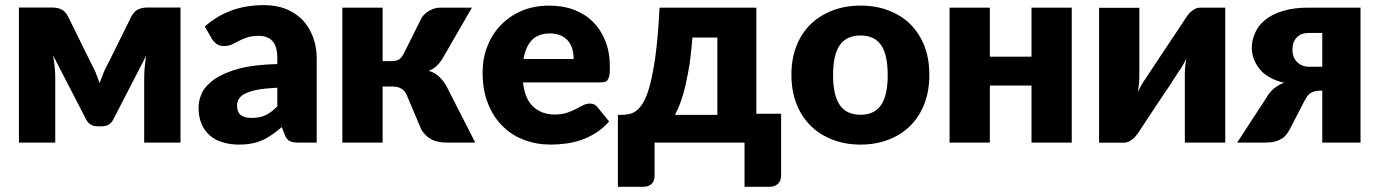

<svg xmlns="http://www.w3.org/2000/svg" viewBox="-20 -548 5302 738"><path d="M543.9 -519H673.8V0H534.2V-245.6Q534.2 -267.1 536.1 -288.6Q538.1 -311 542 -334L415 -87.9Q401.4 -62.5 371.6 -62.5H355Q325.2 -62.5 311.5 -87.9L184.1 -335Q189 -306.2 190.4 -289.1Q192.4 -267.6 192.4 -245.6V0H52.7V-519H182.6Q198.7 -519 214.4 -512.7Q230 -506.3 241.2 -485.4L328.6 -308.1Q342.3 -282.7 347.2 -270.5Q357.9 -243.2 362.8 -229Q364.3 -232.9 378.9 -270.5Q383.8 -282.7 397.5 -308.1L485.4 -485.4Q496.6 -505.9 512.7 -512.7Q528.3 -519 543.9 -519Z M1045.9 -139.2V-210.9Q998 -208.5 969.7 -203.1Q940.9 -197.3 921.9 -188Q905.3 -179.7 897.9 -167.5Q891.1 -156.2 891.1 -142.6Q891.1 -116.2 905.8 -105.5Q919.4 -94.7 948.2 -94.7Q978 -94.7 1000.5 -105Q1021 -114.3 1045.9 -139.2ZM794.9 -397.9 767.1 -446.3Q816.4 -488.8 871.6 -508.3Q927.2 -528.3 994.1 -528.3Q1041 -528.3 1079.1 -513.7Q1118.2 -497.1 1143.1 -471.2Q1168.9 -443.8 1183.1 -405.8Q1197.3 -367.7 1197.3 -324.2V0H1126Q1104 0 1093.3 -5.9Q1081.5 -12.2 1074.2 -30.8L1063 -59.6Q1041.5 -41 1025.4 -30.3Q1003.9 -15.6 988.8 -9.3Q967.8 0 947.8 3.4Q925.8 7.8 898.9 7.8Q862.8 7.8 834.5 -1.5Q806.2 -9.8 785.6 -28.3Q764.6 -46.9 753.9 -73.7Q743.2 -99.6 743.2 -134.8Q743.2 -163.1 756.8 -191.9Q770.5 -219.7 805.7 -244.6Q840.3 -268.1 898.4 -284.2Q954.1 -299.3 1045.9 -301.8V-324.2Q1045.9 -370.1 1027.3 -390.1Q1008.8 -410.2 974.1 -410.2Q948.2 -410.2 929.2 -403.8Q910.6 -397.5 897.9 -390.6Q879.4 -380.9 871.1 -377Q858.9 -371.1 839.8 -371.1Q823.7 -371.1 813 -378.9Q801.3 -387.7 794.9 -397.9Z M1532.2 -342.3 1600.6 -479.5Q1610.8 -496.1 1631.8 -507.8Q1651.9 -518.6 1671.9 -518.6H1793.9L1685.1 -330.1Q1672.9 -308.6 1659.7 -295.9Q1646 -282.2 1627.9 -275.9Q1653.3 -268.1 1669.4 -252Q1686.5 -234.9 1698.2 -212.9L1806.6 0H1699.7Q1677.7 0 1664.1 -3.4Q1649.4 -5.9 1636.7 -13.2Q1623 -21 1615.7 -28.8Q1605.5 -39.6 1599.1 -50.8L1543.9 -181.6Q1536.6 -199.2 1522.5 -207.5Q1508.8 -215.3 1489.7 -215.3H1450.7V0H1295.9V-518.6H1450.7V-313H1482.4Q1503.4 -313 1514.2 -319.8Q1524.4 -327.1 1532.2 -342.3Z M1992.2 -321.3H2185.1Q2185.1 -339.8 2180.7 -357.4Q2175.8 -375 2165 -389.2Q2152.8 -403.8 2136.7 -411.1Q2118.7 -419.4 2094.2 -419.4Q2049.8 -419.4 2024.9 -394.5Q2000.5 -369.1 1992.2 -321.3ZM2289.1 -231.4H1990.2Q1997.6 -167 2029.8 -137.7Q2062.5 -107.9 2111.8 -107.9Q2139.6 -107.9 2158.7 -114.3Q2174.8 -119.6 2193.4 -128.9Q2198.7 -131.8 2208.7 -137Q2218.8 -142.1 2221.7 -143.6Q2233.9 -149.9 2248 -149.9Q2266.1 -149.9 2275.9 -136.7L2321.3 -81.1Q2298.8 -55.2 2269.5 -36.6Q2240.7 -18.6 2212.4 -9.3Q2182.6 0.5 2154.3 3.9Q2123 7.8 2098.1 7.8Q2042 7.8 1996.1 -9.8Q1947.8 -27.3 1912.6 -62.5Q1876 -98.1 1856 -149.4Q1835 -200.7 1835 -270.5Q1835 -323.7 1853 -369.1Q1870.6 -415.5 1904.3 -450.7Q1937 -485.4 1984.4 -505.9Q2031.7 -526.4 2090.8 -526.4Q2144.5 -526.4 2185.5 -510.7Q2229 -494.1 2259.3 -463.9Q2289.6 -433.6 2307.1 -389.6Q2324.2 -347.2 2324.2 -289.1Q2324.2 -271.5 2322.8 -260.7Q2321.3 -251.5 2316.9 -243.2Q2313 -235.8 2306.6 -233.9Q2299.3 -231.4 2289.1 -231.4Z M2574.7 -106.4H2737.3V-403.8H2641.6Q2636.7 -345.7 2630.9 -303.7Q2626 -271.5 2615.2 -221.7Q2609.4 -194.3 2596.7 -156.7Q2588.4 -134.3 2574.7 -106.4ZM2887.2 -110.8H2982.4V126Q2982.4 146.5 2970.7 158.2Q2958 169.9 2939 169.9H2841.8V0H2496.1V127.9Q2496.1 135.3 2493.7 143.6Q2491.2 151.9 2486.3 157.2Q2481.9 162.1 2472.7 166.5Q2465.3 169.9 2453.6 169.9H2355V-106.4H2367.7Q2383.3 -106.4 2401.4 -110.4Q2417 -113.8 2432.1 -127.4Q2447.3 -142.1 2459.5 -167.5Q2471.7 -192.9 2482.9 -240.2Q2494.6 -292 2502 -354Q2510.3 -422.4 2515.1 -518.6H2887.2Z M3288.1 -526.4Q3347.7 -526.4 3395.5 -507.8Q3444.8 -488.8 3479 -455.1Q3513.2 -420.9 3533.2 -371.6Q3552.2 -321.8 3552.2 -260.7Q3552.2 -198.7 3533.2 -148.9Q3513.7 -99.1 3479 -64.5Q3444.8 -30.3 3395.5 -11.2Q3346.2 7.8 3288.1 7.8Q3229 7.8 3180.2 -11.2Q3129.9 -30.8 3096.2 -64.5Q3060.1 -100.1 3041.5 -148.9Q3022 -198.2 3022 -260.7Q3022 -322.3 3041.5 -371.6Q3060.1 -419.9 3096.2 -455.1Q3130.4 -488.3 3180.2 -507.8Q3228 -526.4 3288.1 -526.4ZM3288.1 -106.9Q3341.3 -106.9 3367.2 -145Q3392.1 -182.6 3392.1 -259.3Q3392.1 -336.9 3367.2 -374Q3341.3 -411.6 3288.1 -411.6Q3233.4 -411.6 3207.5 -374Q3182.1 -336.9 3182.1 -259.3Q3182.1 -182.1 3207.5 -145Q3232.9 -106.9 3288.1 -106.9Z M3944.8 -518.6H4099.6V0H3944.8V-219.2H3784.7V0H3629.9V-518.6H3784.7V-330.1H3944.8Z M4594.2 -518.6H4689.5V0H4534.2V-264.2Q4534.2 -276.4 4535.6 -292.5Q4536.1 -298.3 4537.8 -309.8Q4539.6 -321.3 4540 -323.7Q4530.3 -301.3 4514.2 -277.8Q4512.2 -275.9 4506.3 -266.1Q4492.7 -245.6 4487.8 -237.8Q4484.4 -231.9 4475.8 -219.2Q4467.3 -206.5 4462.4 -199.2Q4457.5 -191.4 4447.3 -176.8Q4437 -162.1 4432.6 -154.8Q4393.1 -95.2 4354.5 -36.6L4344.2 -23.4Q4338.9 -17.6 4331.5 -11.7Q4323.7 -5.4 4316.4 -2.9Q4309.1 0.5 4299.3 0.5H4204.6V-518.1H4359.4V-253.9Q4359.4 -242.2 4357.9 -226.1Q4356.9 -216.8 4354 -194.3Q4364.7 -218.8 4379.4 -240.2L4380.4 -241.2Q4381.3 -242.7 4383.3 -245.8Q4385.3 -249 4387.2 -252Q4387.2 -252.4 4394.5 -262.9Q4401.9 -273.4 4406.2 -280.3Q4409.7 -286.1 4418.2 -298.8Q4426.8 -311.5 4431.6 -318.8Q4436.5 -326.7 4446.5 -341.3Q4456.5 -356 4460.9 -362.8Q4510.7 -437.5 4539.6 -481.4Q4545.4 -490.2 4549.8 -495.1Q4553.2 -500 4562.5 -506.8Q4568.8 -511.7 4577.1 -515.6Q4585.4 -518.6 4594.2 -518.6Z M5012.2 -291.5H5062.5V-421.4H5012.2Q4994.1 -421.4 4981 -416Q4969.7 -410.6 4961.4 -400.9Q4953.6 -390.6 4950.7 -379.9Q4947.8 -369.1 4947.8 -357.4Q4947.8 -327.1 4965.8 -309.6Q4983.9 -291.5 5012.2 -291.5ZM5007.8 -518.6H5209.5V0H5062.5V-199.7H5057.1Q5042.5 -199.7 5031.2 -196.3Q5021 -193.4 5014.2 -188Q5008.3 -183.6 5002.9 -175.3Q4994.6 -161.6 4993.7 -159.7L4937.5 -50.8Q4928.7 -35.6 4922.4 -28.3Q4914.6 -19 4903.3 -13.2Q4892.1 -6.3 4877.9 -3.4Q4864.3 0 4842.3 0H4735.4L4848.1 -172.9Q4861.3 -195.8 4877.4 -208.5Q4895.5 -222.7 4916 -230Q4883.8 -236.8 4858.4 -252Q4833.5 -266.1 4819.8 -285.2Q4804.7 -305.2 4798.3 -324.2Q4791.5 -345.7 4791.5 -363.3Q4791.5 -393.1 4804.2 -421.4Q4815.4 -448.7 4842.8 -471.2Q4869.1 -493.2 4909.7 -505.4Q4952.1 -518.6 5007.8 -518.6Z"/></svg>

Font: Lato-ExtraBold
Style: Regular
Weight: 500
Designer: Lukasz Dziedzic with Adam Twardoch and Botio Nikoltchev
Foundry: tyPoland Lukasz Dziedzic
Version: ""